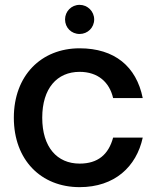

<svg xmlns="http://www.w3.org/2000/svg" viewBox="-20 -761 642 791"><path d="M308 -562C149 -562 37 -449 37 -276C37 -102 149 10 308 10C452 10 542 -74 568 -194H446C427 -124 383 -87 308 -87C215 -87 154 -155 154 -276C154 -397 215 -465 308 -465C384 -465 431 -422 446 -357H568C542 -487 452 -562 308 -562ZM248 -681C248 -647 274 -621 308 -621C341 -621 368 -647 368 -681C368 -714 341 -741 308 -741C274 -741 248 -714 248 -681Z"/></svg>

Font: Malmofest Medium
Style: Regular
Weight: 500
Designer: Jonny Pinhorn (Poppins), Kolossal
Version: Version 1.004;Glyphs 3.1.2 (3151)